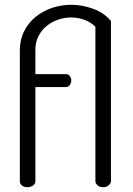

<svg xmlns="http://www.w3.org/2000/svg" viewBox="-20 -783 555 803"><path d="M379 -671Q359 -691 332 -700.5Q305 -710 277 -710Q249 -710 222 -700.5Q195 -691 174 -673.5Q153 -656 140.5 -631Q128 -606 128 -574V-473H255Q266 -473 272 -465Q278 -457 278 -447Q278 -436 272 -427.5Q266 -419 255 -419H128V-25Q128 -14 118 -7Q108 0 94 0Q81 0 72 -7Q63 -14 63 -25V-572Q63 -617 81 -652.5Q99 -688 129 -712.5Q159 -737 198 -750Q237 -763 279 -763Q323 -763 369 -746.5Q415 -730 444 -695V-26Q444 -16 434.5 -8Q425 0 411 0Q397 0 388 -8Q379 -16 379 -26Z"/></svg>

Font: Dosis
Style: Book
Weight: 400
Designer: EdgarTolentino, PabloImpallari, IginoMarini
Foundry: EdgarTolentino, PabloImpallari, IginoMarini
Version: Version 1.007